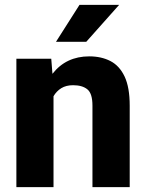

<svg xmlns="http://www.w3.org/2000/svg" viewBox="-20 -770 602 790"><path d="M280.8 -419.4Q252 -419.4 232.2 -407.2Q212.4 -395 200.2 -374V0H47.4V-528.3H190.9L195.8 -466.3Q252 -538.1 347.2 -538.1Q397 -538.1 434.3 -518.8Q471.7 -499.5 492.7 -455.1Q513.7 -410.6 513.7 -335V0H360.4V-335.4Q360.4 -385.3 339.6 -402.3Q318.8 -419.4 280.8 -419.4ZM210.4 -598.1 307.1 -750H470.2L335 -598.1Z"/></svg>

Font: Vazirmatn UI ExtraBold
Style: Regular
Weight: 800
Designer: Saber Rastikerdar
Foundry: Saber Rastikerdar
Version: Version 33.003